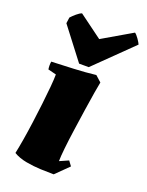

<svg xmlns="http://www.w3.org/2000/svg" viewBox="-140 -796 675 879"><g transform="rotate(20 198.0 -356.5)"><path d="M87 -421 47 -431Q44 -451 47 -469Q98 -471 154.5 -473.5Q211 -476 262 -482L291 -456Q288 -442 281.5 -403.5Q275 -365 267.5 -314Q260 -263 252.5 -211Q245 -159 240.5 -116.5Q236 -74 236 -53L279 -72L296 -49L234 12Q206 12 170 10.5Q134 9 98.5 2.5Q63 -4 36 -20Q42 -48 49 -89.5Q56 -131 62.5 -179Q69 -227 74.5 -274Q80 -321 83.5 -360Q87 -399 87 -421ZM170 -504 52 -658 56 -687Q66 -698 79.5 -709.5Q93 -721 104 -725L218 -641L362 -725Q370 -720 381.5 -703.5Q393 -687 396 -679L217 -504Z"/></g></svg>

Font: Labrada Black
Style: Italic
Weight: 900
Italic angle: -7°
Designer: Mercedes Jáuregui
Foundry: Omnibus-Type Team
Version: Version 1.000; ttfautohint (v1.8.4.7-5d5b)